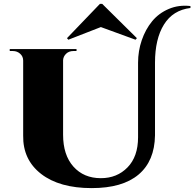

<svg xmlns="http://www.w3.org/2000/svg" viewBox="-20 -952 998 986"><path d="M493 -932 324 -756 331 -748 498 -813 676 -748 683 -756 505 -932ZM689 -247V-630Q689 -690 708 -745.5Q727 -801 761 -842.5Q795 -884 846.5 -906Q898 -928 958 -921V-911Q868 -900 822 -826Q776 -752 776 -630V-257Q774 -125 691.5 -55.5Q609 14 451 14Q285 14 191 -59Q97 -132 99 -256V-641Q99 -662 83.5 -676Q68 -690 46 -690H30V-700H373V-690H357Q334 -690 319.5 -676Q305 -662 304 -643V-260Q304 -156 357 -96.5Q410 -37 498 -37Q581 -37 635 -92.5Q689 -148 689 -247Z"/></svg>

Font: Cinzel Decorative Black
Style: Regular
Weight: 900
Designer: Natanael Gama
Version: Version 1.001;PS 001.001;hotconv 1.0.56;makeotf.lib2.0.21325